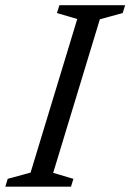

<svg xmlns="http://www.w3.org/2000/svg" viewBox="-38 -702 490 722"><path d="M252.5 -630.5 176 -653 185.5 -682.5H432.5L423.5 -653L337.5 -629.5L162 -52L238 -29.5L229 0H-18L-9 -29.5L77 -53Z"/></svg>

Font: Newsreader 14pt
Style: Italic
Weight: 400
Italic angle: -17°
Designer: Hugues Gentile
Foundry: Production Type
Version: Version 1.003